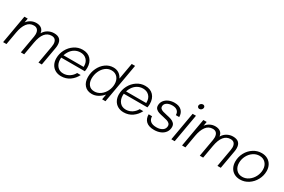

<svg xmlns="http://www.w3.org/2000/svg" viewBox="111 -1994 4764 3226"><g transform="rotate(30 2493.0 -381.5)"><path d="M23 0 119 -549H184L170 -467Q198 -507 245.5 -533Q293 -559 350 -559Q410 -559 448.5 -530Q487 -501 493 -444Q528 -502 581 -530.5Q634 -559 693 -559Q842 -559 842 -415Q842 -383 837 -357L774 0H709L769 -341Q774 -371 774 -392Q774 -443 750.5 -472Q727 -501 678 -501Q520 -501 476 -251L432 0H367L427 -341Q431 -364 431 -388Q431 -441 406.5 -471Q382 -501 334 -501Q251 -501 201.5 -433.5Q152 -366 132 -251L88 0Z M932 -214Q932 -303 974 -382.5Q1016 -462 1088.5 -510.5Q1161 -559 1248 -559Q1350 -559 1407 -497Q1464 -435 1464 -332Q1464 -300 1457 -263H999Q997 -243 997 -233Q997 -152 1040 -100Q1083 -48 1159 -48Q1224 -48 1277.5 -83Q1331 -118 1360 -173H1429Q1389 -92 1316.5 -41Q1244 10 1149 10Q1084 10 1034.5 -18.5Q985 -47 958.5 -98Q932 -149 932 -214ZM1403 -316V-332Q1403 -409 1357.5 -455Q1312 -501 1239 -501Q1179 -501 1128.5 -471.5Q1078 -442 1045 -388Q1025 -356 1012 -316Z M1550 -207Q1550 -298 1588.5 -379Q1627 -460 1694.5 -509.5Q1762 -559 1846 -559Q1905 -559 1950 -530.5Q1995 -502 2022 -447L2078 -763H2143L2009 0H1944L1962 -102Q1915 -48 1860 -19Q1805 10 1746 10Q1655 10 1602.5 -49Q1550 -108 1550 -207ZM1999 -325Q1999 -404 1956 -452.5Q1913 -501 1842 -501Q1776 -501 1724.5 -460Q1673 -419 1644.5 -353.5Q1616 -288 1616 -217Q1616 -141 1654 -94.5Q1692 -48 1762 -48Q1827 -48 1881.5 -87.5Q1936 -127 1967.5 -191Q1999 -255 1999 -325Z M2146 -214Q2146 -303 2188 -382.5Q2230 -462 2302.5 -510.5Q2375 -559 2462 -559Q2564 -559 2621 -497Q2678 -435 2678 -332Q2678 -300 2671 -263H2213Q2211 -243 2211 -233Q2211 -152 2254 -100Q2297 -48 2373 -48Q2438 -48 2491.5 -83Q2545 -118 2574 -173H2643Q2603 -92 2530.5 -41Q2458 10 2363 10Q2298 10 2248.5 -18.5Q2199 -47 2172.5 -98Q2146 -149 2146 -214ZM2617 -316V-332Q2617 -409 2571.5 -455Q2526 -501 2453 -501Q2393 -501 2342.5 -471.5Q2292 -442 2259 -388Q2239 -356 2226 -316Z M2747 -173H2813Q2813 -113 2851 -80.5Q2889 -48 2968 -48Q3038 -48 3082.5 -79Q3127 -110 3127 -163Q3127 -193 3107 -211.5Q3087 -230 3058 -239Q3029 -248 2978 -259Q2923 -270 2888.5 -281.5Q2854 -293 2830.5 -316.5Q2807 -340 2807 -380Q2807 -434 2837.5 -474.5Q2868 -515 2919 -537Q2970 -559 3031 -559Q3119 -559 3167 -513.5Q3215 -468 3215 -389H3150Q3150 -443 3116.5 -472Q3083 -501 3021 -501Q2958 -501 2916 -474Q2874 -447 2874 -400Q2874 -374 2892.5 -358Q2911 -342 2938.5 -333.5Q2966 -325 3013 -315Q3072 -303 3108 -290.5Q3144 -278 3169.5 -252Q3195 -226 3195 -182Q3195 -124 3163.5 -80Q3132 -36 3077 -13Q3022 10 2955 10Q2852 10 2799.5 -38Q2747 -86 2747 -173Z M3352 0H3287L3383 -549H3448ZM3397 -718Q3397 -739 3415.5 -756Q3434 -773 3456 -773Q3474 -773 3485.5 -762Q3497 -751 3497 -734Q3497 -711 3479.5 -693.5Q3462 -676 3439 -676Q3421 -676 3409 -688Q3397 -700 3397 -718Z M3495 0 3591 -549H3656L3642 -467Q3670 -507 3717.5 -533Q3765 -559 3822 -559Q3882 -559 3920.5 -530Q3959 -501 3965 -444Q4000 -502 4053 -530.5Q4106 -559 4165 -559Q4314 -559 4314 -415Q4314 -383 4309 -357L4246 0H4181L4241 -341Q4246 -371 4246 -392Q4246 -443 4222.5 -472Q4199 -501 4150 -501Q3992 -501 3948 -251L3904 0H3839L3899 -341Q3903 -364 3903 -388Q3903 -441 3878.5 -471Q3854 -501 3806 -501Q3723 -501 3673.5 -433.5Q3624 -366 3604 -251L3560 0Z M4404 -216Q4404 -306 4446.5 -385Q4489 -464 4562.5 -511.5Q4636 -559 4722 -559Q4788 -559 4838 -530.5Q4888 -502 4915 -451Q4942 -400 4942 -335Q4942 -246 4899 -166.5Q4856 -87 4782.5 -38.5Q4709 10 4622 10Q4556 10 4506.5 -18.5Q4457 -47 4430.5 -98Q4404 -149 4404 -216ZM4876 -325Q4876 -403 4831 -452Q4786 -501 4712 -501Q4646 -501 4590.5 -462.5Q4535 -424 4502.5 -360.5Q4470 -297 4470 -227Q4470 -147 4514.5 -97.5Q4559 -48 4632 -48Q4698 -48 4754 -87.5Q4810 -127 4843 -191Q4876 -255 4876 -325Z"/></g></svg>

Font: Open Sauce One Light Italic
Style: Regular
Weight: 300
Italic angle: -10°
Designer: Alfredo Marco Pradil
Foundry: Creative Sauce Fz LLC
Version: Version 1.477